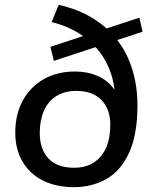

<svg xmlns="http://www.w3.org/2000/svg" viewBox="-20 -765 626 792"><path d="M285 7Q211 7 156.5 -20.5Q102 -48 72.5 -99Q43 -150 43 -218Q43 -294 74.5 -351Q106 -408 161.5 -439Q217 -470 288 -470Q339 -470 379 -453.5Q419 -437 445 -404.5Q471 -372 479 -325L453 -316Q461 -404 432 -477.5Q403 -551 342 -601.5Q281 -652 193 -674L222 -745Q303 -727 364 -689Q425 -651 465.5 -597.5Q506 -544 526.5 -476Q547 -408 547 -331Q547 -211 513 -136Q479 -61 419.5 -27Q360 7 285 7ZM285 -73Q334 -73 367.5 -95Q401 -117 418 -156.5Q435 -196 435 -250Q435 -315 398.5 -352.5Q362 -390 295 -390Q246 -390 212 -368.5Q178 -347 161 -307.5Q144 -268 144 -217Q144 -149 180 -111Q216 -73 285 -73ZM202 -514 188 -572 555 -692 568 -634Z"/></svg>

Font: Muli SemiBold
Style: Italic
Weight: 600
Italic angle: -4.541°
Designer: Vernon Adams
Foundry: Vernon Adams
Version: Version 2.100; ttfautohint (v1.8.1.43-b0c9)